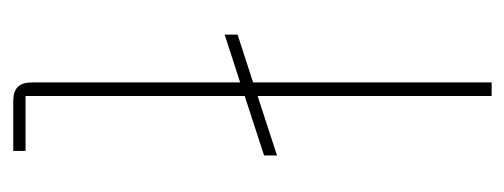

<svg xmlns="http://www.w3.org/2000/svg" viewBox="-262 -518 780 297"><g transform="rotate(90 128.5 -370.0)"><path d="M214 -19H129V-358L221 -388V-408L129 -378V-740H108V-371L34 -347V-327L108 -351V-29C108 -9 117 0 137 0H214Z"/></g></svg>

Font: IBM Plex Arabic Thin
Style: Regular
Weight: 100
Designer: Mike Abbink, Paul van der Laan, Pieter van Rosmalen, Wael Morcos, Khajak Apelian
Foundry: Bold Monday
Version: Version 1.0